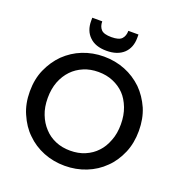

<svg xmlns="http://www.w3.org/2000/svg" viewBox="-158 -1035 1099 1175"><g transform="rotate(20 392.0 -448.0)"><path d="M720.2 -206.1Q690.4 -136.7 644 -92.8Q596.2 -44.9 530.8 -19Q465.8 6.8 392.1 6.8Q318.8 6.8 253.9 -19Q189 -44.9 141.1 -92.8Q94.7 -136.7 64.9 -206.1Q37.1 -269 37.1 -349.1Q37.1 -429.2 64.9 -492.2Q94.2 -558.1 141.1 -605Q191.9 -653.8 253.9 -678.2Q318.8 -704.1 392.1 -704.1Q465.8 -704.1 530.8 -678.2Q593.3 -653.3 644 -605Q690.9 -558.1 720.2 -492.2Q747.1 -428.2 747.1 -349.1Q747.1 -270 720.2 -206.1ZM153.8 -349.1Q153.8 -288.6 171.9 -243.2Q189.9 -196.3 222.2 -162.1Q252.9 -128.4 296.9 -109.9Q339.4 -91.8 392.1 -91.8Q445.3 -91.8 487.8 -109.9Q532.7 -128.9 563 -162.1Q593.3 -193.4 611.8 -243.2Q629.9 -288.6 629.9 -349.1Q629.9 -407.2 611.8 -455.1Q592.3 -504.9 563 -535.2Q532.7 -566.9 487.8 -585.9Q445.3 -604 392.1 -604Q339.4 -604 296.9 -585.9Q252.9 -567.4 222.2 -535.2Q190.4 -502 171.9 -455.1Q153.8 -407.2 153.8 -349.1ZM242.2 -881.8V-902.8H307.1Q307.1 -869.6 325.2 -850.1Q342.8 -831.1 392.1 -831.1Q441.4 -831.1 459 -850.1Q477.1 -869.6 477.1 -902.8H543V-880.9Q543 -817.4 503.9 -779.8Q463.4 -742.2 392.1 -742.2Q319.3 -742.2 280.8 -780.8Q242.2 -817.9 242.2 -881.8Z"/></g></svg>

Font: PoppinsZ Medium
Style: Regular
Weight: 500
Designer: Ninad Kale (Devanagari), Jonny Pinhorn (Latin)
Foundry: Indian Type Foundry
Version: Version 3.002;FEAKit 1.0